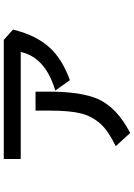

<svg xmlns="http://www.w3.org/2000/svg" viewBox="137 -798 724 1039"><g transform="rotate(-90 499.5 -278.0)"><path d="M159.2 -620.1H803.7L859.4 -570.3Q827.1 -436 751 -360.4Q690.4 -300.3 585.9 -262.2L529.3 -341.3Q709 -394.5 738.3 -528.3H159.2ZM420.9 -448.2H523.4V-370.1Q523.4 -201.7 483.4 -109.9Q437.5 -7.3 299.8 64L228.5 -14.2Q310.5 -54.2 347.7 -94.7Q390.6 -142.6 405.3 -200.7Q420.9 -260.3 420.9 -371.1Z"/></g></svg>

Font: UDEV Gothic 35
Style: Bold
Weight: 700
Version: v2.1.0; ttfautohint (v1.8.4.7-5d5b-dirty) -l 6 -r 45 -G 200 